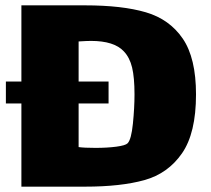

<svg xmlns="http://www.w3.org/2000/svg" viewBox="-20 -663 789 718"><path d="M713 -310Q713 -165 660.5 -89.5Q608 -14 520 10.5Q432 35 298 35H60V-643H298Q437 -643 525.5 -617Q614 -591 663.5 -518.5Q713 -446 713 -310ZM483 -310Q483 -373 474 -410.5Q465 -448 443 -471Q407 -510 320 -510Q305 -510 274 -508V-113Q294 -110 337 -110Q381 -110 415 -114.5Q449 -119 457 -127Q471 -141 477 -200.5Q483 -260 483 -310ZM386 -358V-276H2V-358Z"/></svg>

Font: Lalezar
Style: Bold
Weight: 700
Designer: Borna Izadpanah
Foundry: Borna Izadpanah
Version: Version 1.003;January 24, 2021;FontCreator 13.0.0.2683 64-bi